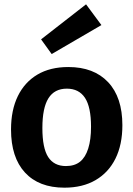

<svg xmlns="http://www.w3.org/2000/svg" viewBox="-20 -856 617 888"><path d="M296 -546Q414 -546 480 -476Q546 -406 546 -277Q546 -187 514 -122.5Q482 -58 422 -23Q362 12 278 12Q160 12 95.5 -58Q31 -128 31 -257Q31 -347 62.5 -411.5Q94 -476 153 -511Q212 -546 296 -546ZM289 -446Q232 -446 204 -401.5Q176 -357 176 -264Q176 -171 203 -129.5Q230 -88 285 -88Q325 -88 350 -108Q375 -128 388 -169Q401 -210 401 -270Q401 -361 373 -403.5Q345 -446 289 -446ZM219 -606 170 -674 378 -836 449 -740Z"/></svg>

Font: Bitter Thin
Style: Bold
Weight: 700
Version: Version 3.021